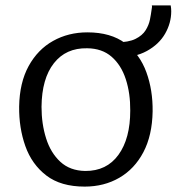

<svg xmlns="http://www.w3.org/2000/svg" viewBox="-20 -684 655 712"><path d="M294 8Q205.5 8 151.8 -33.2Q98 -74.5 74 -142.2Q50 -210 51 -289Q52.5 -377.5 86.2 -439Q120 -500.5 176.8 -532.2Q233.5 -564 304 -564Q391 -564 444.8 -523.5Q498.5 -483 522.8 -416.2Q547 -349.5 546 -271Q544.5 -182 511.8 -119.8Q479 -57.5 422.5 -24.8Q366 8 294 8ZM296 -50Q375.5 -49.5 419.2 -109.8Q463 -170 463 -274Q463.5 -338 446.5 -390.2Q429.5 -442.5 394 -473.5Q358.5 -504.5 303 -505Q224.5 -506.5 179.8 -449.5Q135 -392.5 134 -288Q134 -224.5 151 -170.8Q168 -117 203.8 -84Q239.5 -51 296 -50ZM411 -470V-527Q457 -527 482.5 -539.8Q508 -552.5 520 -571.8Q532 -591 536 -611.2Q540 -631.5 542 -647Q543 -652.5 543.5 -656.8Q544 -661 543 -664H613Q614 -658 614.5 -652.8Q615 -647.5 615 -642Q615 -599 592.5 -559.5Q570 -520 524.8 -495Q479.5 -470 411 -470Z"/></svg>

Font: Merriweather Sans Light
Style: Regular
Weight: 300
Designer: Eben Sorkin
Foundry: Eben Sorkin
Version: Version 2.001; ttfautohint (v1.8.3)